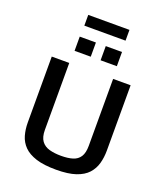

<svg xmlns="http://www.w3.org/2000/svg" viewBox="-189 -1198 1140 1334"><g transform="rotate(20 381.5 -531.5)"><path d="M385.7 12.2Q295.4 12.2 237.5 -6.3Q179.7 -24.9 147.5 -57.6Q115.2 -90.3 102.5 -134.3Q89.8 -178.2 89.8 -229.5V-716.3H219.2V-221.7Q219.2 -168.5 240.2 -139.9Q261.2 -111.3 298.8 -100.8Q336.4 -90.3 385.7 -90.3Q436.5 -90.3 471.4 -101.1Q506.3 -111.8 524.9 -140.4Q543.5 -168.9 543.5 -221.7V-716.3H672.9V-233.4Q672.9 -182.6 660.6 -138.2Q648.4 -93.8 617.7 -59.8Q586.9 -25.9 530.8 -6.8Q474.6 12.2 385.7 12.2ZM417.5 -808.1V-913.1H537.6V-808.1ZM225.1 -808.1V-913.1H344.7V-808.1ZM229 -995.6V-1075.2H533.7V-995.6Z"/></g></svg>

Font: Monda SemiBold
Style: Regular
Weight: 600
Designer: Vernon Adams
Foundry: Vernon Adams
Version: Version 2.200